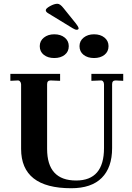

<svg xmlns="http://www.w3.org/2000/svg" viewBox="-20 -989 699 1019"><path d="M358 10Q92 10 92 -199V-541Q92 -550 86.5 -556.5Q81 -563 73 -562L35 -560V-597H299V-560L250 -562H248Q230 -562 230 -542V-199Q230 -31 384 -31Q532 -31 532 -203V-541Q532 -551 527 -557Q522 -563 514 -562L465 -560V-597H634V-560L595 -562H593Q575 -562 575 -542V-203Q575 -100 520 -45Q465 10 358 10ZM387 -831Q379 -831 366 -839L235 -919Q223 -926 223 -935Q223 -944 245.5 -956.5Q268 -969 285 -969Q299 -969 317 -946L383 -864Q395 -849 397 -840Q398 -836 395 -833.5Q392 -831 387 -831ZM191 -744Q191 -772 213 -789.5Q235 -807 268 -807Q302 -807 323.5 -789.5Q345 -772 345 -744Q345 -715 323.5 -698Q302 -681 268 -681Q234 -681 212.5 -698Q191 -715 191 -744ZM402 -744Q402 -772 424 -789.5Q446 -807 479 -807Q513 -807 534.5 -789.5Q556 -772 556 -744Q556 -715 534.5 -698Q513 -681 479 -681Q445 -681 423.5 -698Q402 -715 402 -744Z"/></svg>

Font: UnnaBold
Style: Bold
Weight: 700
Designer: Jorge de Buen Unna
Foundry: Omnibus-Type
Version: Version 2.008;hotconv 1.0.109;makeotfexe 2.5.65596